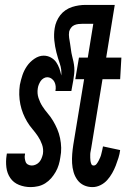

<svg xmlns="http://www.w3.org/2000/svg" viewBox="-20 -755 540 783"><path d="M105 8Q80 8 57.5 -1Q35 -10 22 -29Q9 -48 6 -72.5Q3 -97 7 -122L8 -129H82V-126Q80 -118 81 -110Q82 -102 84.5 -95Q87 -88 94 -84Q101 -80 110 -80Q118 -80 126.5 -84Q135 -88 140.5 -94.5Q146 -101 149.5 -109.5Q153 -118 155 -127Q158 -147 151.5 -165.5Q145 -184 134.5 -199.5Q124 -215 112 -229Q100 -243 90.5 -259Q81 -275 74 -292.5Q67 -310 63 -329.5Q59 -349 58.5 -369Q58 -389 61 -409Q65 -429 71.5 -448.5Q78 -468 90 -485.5Q102 -503 120.5 -515.5Q139 -528 158 -528Q174 -528 187.5 -520.5Q201 -513 209 -501.5Q217 -490 222 -476Q227 -462 230 -447Q232 -472 224 -495Q216 -518 210 -541.5Q204 -565 201.5 -590Q199 -615 203 -640Q205 -654 211 -668Q217 -682 226 -693.5Q235 -705 247.5 -713.5Q260 -722 274 -726.5Q288 -731 302 -733Q316 -735 329 -735H411L399 -658H317Q309 -658 300 -657Q291 -656 283 -652.5Q275 -649 269.5 -641.5Q264 -634 262 -626Q260 -613 262 -600.5Q264 -588 266 -576Q268 -564 269.5 -551.5Q271 -539 274 -527Q277 -515 279.5 -503.5Q282 -492 283 -479Q284 -466 282.5 -453.5Q281 -441 279 -428L271 -384H206Q208 -394 207 -403.5Q206 -413 202 -421Q198 -429 190 -434.5Q182 -440 172 -440Q165 -440 157.5 -435.5Q150 -431 145.5 -424Q141 -417 138 -409.5Q135 -402 134 -394Q131 -374 137 -355.5Q143 -337 153 -321.5Q163 -306 175 -292Q187 -278 196.5 -262Q206 -246 213.5 -228.5Q221 -211 225 -191.5Q229 -172 229.5 -152.5Q230 -133 226 -113Q224 -98 219.5 -83Q215 -68 207 -54Q199 -40 188.5 -28Q178 -16 164.5 -7.5Q151 1 135.5 4.5Q120 8 105 8ZM357 8Q338 8 322 0.5Q306 -7 295.5 -21.5Q285 -36 280 -53.5Q275 -71 274 -89.5Q273 -108 274.5 -127Q276 -146 279 -165L323 -432H287L302 -520H338L373 -735H448L413 -520H475L470 -432H398L352 -151Q351 -144 349.5 -137.5Q348 -131 348 -124.5Q348 -118 348 -111.5Q348 -105 349 -98.5Q350 -92 352.5 -86Q355 -80 362 -80Q369 -80 374 -86.5Q379 -93 382.5 -100Q386 -107 389 -114Q392 -121 393.5 -128.5Q395 -136 397 -143Q399 -150 400 -158L470 -143Q468 -127 463 -111Q458 -95 452 -79.5Q446 -64 437.5 -49Q429 -34 417.5 -21Q406 -8 390 0Q374 8 357 8Z"/></svg>

Font: Iosevka Curly Semibold
Style: Italic
Weight: 600
Italic angle: -9°
Monospace: yes
Designer: Belleve Invis
Foundry: Belleve Invis
Version: Version 22.1.2; ttfautohint (v1.8.4)